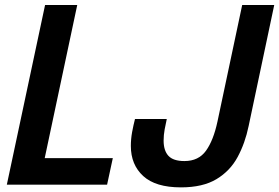

<svg xmlns="http://www.w3.org/2000/svg" viewBox="-20 -758 1146 788"><path d="M8 0 165 -737.5H297L163.5 -109H443L419.5 0ZM722.5 11Q618.5 11 567.8 -35.5Q517 -82 517 -159Q517 -187 522.2 -215.8Q527.5 -244.5 534 -269.5H664.5Q660 -250 655.8 -227Q651.5 -204 651.5 -181Q651.5 -140 671.2 -118.5Q691 -97 737 -97Q795 -97 825.5 -139.5Q856 -182 872.5 -259L974 -737.5H1105.5L1000.5 -241Q986 -170.5 955.2 -113.5Q924.5 -56.5 868.5 -22.8Q812.5 11 722.5 11Z"/></svg>

Font: Epilogue SemiBold
Style: Italic
Weight: 600
Italic angle: -12°
Designer: Tyler Finck
Foundry: Etcetera Type Co
Version: Version 2.111; ttfautohint (v1.8.3)